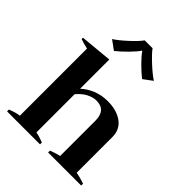

<svg xmlns="http://www.w3.org/2000/svg" viewBox="-260 -1097 1240 1240"><g transform="rotate(45 360.5 -476.5)"><path d="M236 -764 173 -810Q207 -831 258.5 -878.5Q310 -926 328 -953H400Q418 -927 469.5 -879Q521 -831 555 -810L493 -764Q460 -790 421.5 -828.5Q383 -867 366 -893H362Q346 -868 308 -829.5Q270 -791 236 -764ZM701 -17V0H399V-17Q445 -34 470 -39V-360Q470 -458 383 -458Q353 -458 319 -441Q285 -424 254 -387V-38Q285 -33 325 -17V0H24V-17Q70 -35 102 -39V-652Q61 -661 34 -671V-683L254 -704V-437Q288 -469 335 -488Q382 -507 437 -507Q520 -507 571 -469.5Q622 -432 622 -365V-38Q657 -32 701 -17Z"/></g></svg>

Font: Trirong
Style: Bold
Weight: 700
Designer: Katatrad Team
Foundry: CadsonDemak
Version: Version 1.001